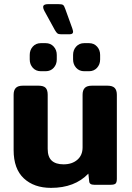

<svg xmlns="http://www.w3.org/2000/svg" viewBox="-20 -895 637 930"><path d="M246 -749 195 -842Q189 -853 189 -861Q189 -875 213 -875H262Q280 -875 285.5 -871Q291 -867 296 -852L330 -758Q334 -746 334 -741Q334 -729 317 -729H276Q264 -729 258.5 -733Q253 -737 246 -749ZM124 -607V-629Q124 -653 139 -669.5Q154 -686 178 -686H201Q225 -686 240 -669.5Q255 -653 255 -629V-607Q255 -583 240 -566.5Q225 -550 201 -550H178Q154 -550 139 -566.5Q124 -583 124 -607ZM334 -607V-629Q334 -653 349 -669.5Q364 -686 388 -686H411Q435 -686 450 -669.5Q465 -653 465 -629V-607Q465 -583 450 -566.5Q435 -550 411 -550H388Q364 -550 349 -566.5Q334 -583 334 -607ZM46 -168V-436Q46 -458 56.5 -469Q67 -480 91 -480H166Q191 -480 201 -469.5Q211 -459 211 -436V-174Q211 -135 230.5 -117Q250 -99 288 -99Q329 -99 354.5 -121Q380 -143 380 -181V-436Q380 -458 390.5 -469Q401 -480 426 -480H500Q525 -480 535.5 -469Q546 -458 546 -436V-29Q546 -12 540 -6Q534 0 516 0H436Q413 0 412 -17L408 -54Q342 15 227 15Q145 15 95.5 -31Q46 -77 46 -168Z"/></svg>

Font: Mitr Medium
Style: Regular
Weight: 500
Designer: Thanarat Vachiruckul
Foundry: Cadson Demak
Version: Version 1.002